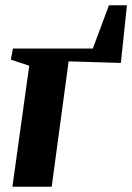

<svg xmlns="http://www.w3.org/2000/svg" viewBox="-20 -706 500 726"><path d="M392 -686H460L437 -468L239.5 -474L175.5 0H27L90.5 -457.5L21 -480.5L29 -522.5H331Z"/></svg>

Font: Merriweather 96pt ExtraBold
Style: Italic
Weight: 800
Italic angle: -7.8°
Version: Version 2.101